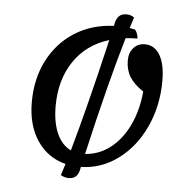

<svg xmlns="http://www.w3.org/2000/svg" viewBox="-52 -707 831 837"><g transform="rotate(5 363.5 -288.5)"><path d="M328 25 325 39Q316 78 279 78Q260 78 244 68Q257 27 260 18Q181 -2 135.5 -69.5Q90 -137 90 -238Q90 -341 131.5 -421.5Q173 -502 247 -549Q321 -596 417 -600Q419 -604 421 -616Q431 -655 468 -655Q487 -655 502 -644L487 -597L511 -592Q523 -577 525 -554Q498 -554 473 -551Q413 -347 341 -33Q402 -37 451 -75Q500 -113 531 -177.5Q562 -242 570 -326Q528 -354 509.5 -384.5Q491 -415 491 -456Q491 -489 510 -510.5Q529 -532 559 -532Q602 -532 625.5 -492Q649 -452 649 -380Q649 -270 606.5 -178Q564 -86 490.5 -31.5Q417 23 328 25ZM278 -43Q335 -245 403 -537Q303 -506 249 -425Q195 -344 195 -230Q195 -159 216.5 -110.5Q238 -62 278 -43Z"/></g></svg>

Font: Lemonada Light
Style: Regular
Weight: 300
Designer: Mohamed Gaber (Arabic) Eduardo Tunni (Latin)
Foundry: Kief Type Foundry
Version: Version 3.006